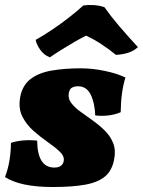

<svg xmlns="http://www.w3.org/2000/svg" viewBox="-30 -741 573 770"><path d="M294 -467Q341 -467 391 -456.5Q441 -446 473 -430Q455 -372 454 -291Q431 -281 404.5 -278Q378 -275 352 -278Q350 -329 333.5 -362Q317 -395 283 -395Q270 -395 259.5 -390Q249 -385 246 -368Q242 -347 255 -329Q268 -311 291.5 -294Q315 -277 341 -258.5Q367 -240 389.5 -218Q412 -196 423.5 -168Q435 -140 428 -103Q420 -58 392 -34Q364 -10 312.5 -0.5Q261 9 181 9Q52 9 -10 -31Q13 -90 14 -168Q59 -183 119 -177Q120 -69 188 -69Q205 -69 214 -76Q223 -83 225 -93Q230 -113 211 -131.5Q192 -150 162.5 -170.5Q133 -191 104.5 -216Q76 -241 59.5 -274Q43 -307 51 -352Q60 -399 92.5 -424Q125 -449 177 -458Q229 -467 294 -467ZM170 -511Q145 -521 130.5 -542.5Q116 -564 113 -581Q145 -599 180 -622.5Q215 -646 247.5 -671.5Q280 -697 304 -719Q324 -722 347 -720.5Q370 -719 389 -712Q415 -675 447.5 -637Q480 -599 523 -552Q494 -524 435 -521Q407 -544 375.5 -564.5Q344 -585 315 -598Q293 -587 265.5 -571Q238 -555 212.5 -539Q187 -523 170 -511Z"/></svg>

Font: Vollkorn Black
Style: Italic
Weight: 900
Italic angle: -11°
Designer: Friedrich Althausen
Foundry: Friedrich Althausen
Version: Version 5.000; ttfautohint (v1.8.3)